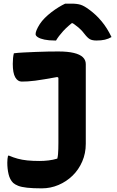

<svg xmlns="http://www.w3.org/2000/svg" viewBox="-20 -832 640 1052"><path d="M300 -550Q351 -550 384.5 -542Q418 -534 434 -518.5Q450 -503 450 -481Q450 -432 450 -388.5Q450 -345 450 -304Q450 -263 450 -221.5Q450 -180 450 -136.5Q450 -93 450 -44Q450 8 430.5 53Q411 98 377.5 130.5Q344 163 300.5 181.5Q257 200 209 200Q160 200 128.5 196.5Q97 193 79.5 186Q62 179 52 170Q34 152 27 122.5Q20 93 20 59Q20 48 21 39Q22 30 24 21H30Q53 31 77 37.5Q101 44 130 47Q159 50 197 50Q221 50 246 47Q271 44 294 37Q297 25 298 12Q299 -1 299.5 -16Q300 -31 300 -50Q300 -101 300 -144Q300 -187 300 -228Q300 -269 300 -312Q300 -355 300 -406L294 -410Q255 -403 225.5 -398Q196 -393 173 -390Q150 -387 132 -386Q114 -385 99 -385Q77 -385 63.5 -408.5Q50 -432 50 -482Q50 -499 51.5 -514Q53 -529 56 -540Q78 -543 110 -544.5Q142 -546 176.5 -547.5Q211 -549 243.5 -549.5Q276 -550 300 -550ZM337 -812Q346 -812 353 -812Q360 -812 373 -812Q402 -812 421.5 -806Q441 -800 469 -779Q487 -766 504 -750Q521 -734 536.5 -715.5Q552 -697 565.5 -675.5Q579 -654 591 -629Q574 -619 554.5 -614.5Q535 -610 509 -610Q486 -610 473 -617Q460 -624 443 -646Q431 -663 411.5 -680Q392 -697 354 -721L409 -705H343L396 -723Q351 -689 326 -661.5Q301 -634 287 -610H281Q247 -610 223.5 -615Q200 -620 187.5 -628Q175 -636 175 -645Q175 -654 180.5 -667.5Q186 -681 198 -700Q209 -717 225.5 -733.5Q242 -750 261.5 -765Q281 -780 300.5 -792Q320 -804 337 -812Z"/></svg>

Font: Recursive Monospace Casual ExtraBold
Style: Regular
Weight: 800
Version: Version 1.047